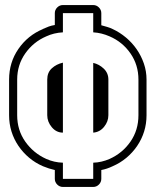

<svg xmlns="http://www.w3.org/2000/svg" viewBox="-20 -740 640 760"><path d="M229 0Q216 0 206.5 -9.5Q197 -19 197 -32V-67Q174 -72 150 -82Q120 -95 95.5 -115.5Q71 -136 53 -162.5Q35 -189 25.5 -219.5Q16 -250 16 -284V-425Q16 -493 53 -546.5Q90 -600 150 -625H149Q162 -631 173 -635Q184 -639 197 -641V-688Q197 -701 206.5 -710.5Q216 -720 229 -720H349Q362 -720 371.5 -710.5Q381 -701 381 -688V-640Q392 -637 404 -633.5Q416 -630 426 -625Q454 -612 478.5 -591.5Q503 -571 521 -545Q539 -519 549.5 -488.5Q560 -458 560 -425V-284Q560 -250 550.5 -219.5Q541 -189 523 -162.5Q505 -136 480.5 -115.5Q456 -95 426 -82Q403 -71 381 -67V-32Q381 -19 371.5 -9.5Q362 0 349 0ZM349 -32V-96Q382 -97 414 -111Q465 -134 496.5 -179.5Q528 -225 528 -284V-425Q528 -483 496.5 -528.5Q465 -574 414 -596Q398 -603 382 -607Q366 -611 349 -612V-688H229V-612Q193 -610 163 -596Q112 -574 80 -528.5Q48 -483 48 -425V-284Q48 -225 80 -179.5Q112 -134 163 -111Q194 -97 229 -96V-32ZM229 -215Q203 -215 185 -236.5Q167 -258 167 -284V-425Q167 -453 185 -469.5Q203 -486 229 -492ZM349 -491Q372 -486 390.5 -468.5Q409 -451 409 -425V-284Q409 -259 392 -238Q375 -217 349 -215Z"/></svg>

Font: Lichte PostBus
Style: Regular
Weight: 400
Designer: Peter Wiegel
Version: Version 1.001